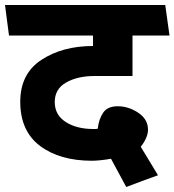

<svg xmlns="http://www.w3.org/2000/svg" viewBox="-31 -700 698 768"><path d="M601 1Q570 12 537.5 24Q505 36 474 48L413 -65Q391 -61 370.5 -59Q350 -57 337 -57Q208 -57 129 -116.5Q50 -176 50 -293Q50 -405 134.5 -460.5Q219 -516 341 -516V-558H5Q1 -589 -3 -619Q-7 -649 -11 -680H630L647 -558H499V-396H348Q279 -396 233.5 -370Q188 -344 188 -292Q188 -240 232 -212Q276 -184 342 -184Q346 -184 351 -184Q356 -184 360 -185Q364 -223 381.5 -249Q399 -275 440 -275Q483 -275 522 -249Q561 -223 561 -181Q561 -165 553 -147Q545 -129 532 -113Z"/></svg>

Font: Palanquin Dark Medium
Style: Regular
Weight: 500
Designer: Pria Ravichandran
Version: Version 1.001